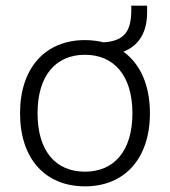

<svg xmlns="http://www.w3.org/2000/svg" viewBox="-20 -652 602 680"><path d="M281 8C421 8 511 -90 511 -251C511 -350 477 -426 417 -469C472 -490 501 -538 501 -608V-632H445V-618C445 -545 424 -507 347 -502C327 -507 305 -510 281 -510C140 -510 51 -411 51 -251C51 -90 140 8 281 8ZM281 -44C178 -44 113 -116 113 -251C113 -385 178 -458 281 -458C383 -458 449 -385 449 -251C449 -116 383 -44 281 -44Z"/></svg>

Font: Poppy and Pepper Light
Style: Regular
Weight: 300
Designer: Thy Ha
Foundry: Thy Ha
Version: Version 0.001;Glyphs 3.2 (3227)